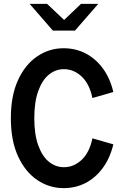

<svg xmlns="http://www.w3.org/2000/svg" viewBox="-20 -960 640 991"><path d="M308 11Q234 11 172 -31Q110 -73 73 -153.5Q36 -234 36 -350Q36 -466 73 -546.5Q110 -627 172 -669Q234 -711 308 -711Q370 -711 421.5 -684.5Q473 -658 510.5 -607.5Q548 -557 565 -485L457 -454Q442 -527 401.5 -565Q361 -603 310 -603Q267 -603 232.5 -575Q198 -547 177.5 -490.5Q157 -434 157 -350Q157 -266 177.5 -209.5Q198 -153 232.5 -125Q267 -97 310 -97Q361 -97 401.5 -135Q442 -173 457 -246L565 -215Q548 -144 510.5 -93Q473 -42 421.5 -15.5Q370 11 308 11ZM253 -802 133 -940H223L311 -857L398 -940H487L367 -802Z"/></svg>

Font: Red Hat Mono SemiBold
Style: Regular
Weight: 600
Monospace: yes
Designer: Pentagram, MCKL
Foundry: Pentagram, MCKL
Version: Version 1.023